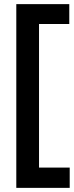

<svg xmlns="http://www.w3.org/2000/svg" viewBox="-20 -700 356 920"><path d="M58.1 200.2V-680.2H312V-585H167V103H314V200.2Z"/></svg>

Font: Apfel Grotezk Mittel
Style: Regular
Weight: 500
Designer: Luigi Gorlero
Foundry: © 2023, Luigi Gorlero & Collletttivo
Version: Version 2.000;Glyphs 3.2 (3217)